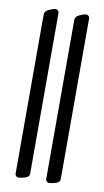

<svg xmlns="http://www.w3.org/2000/svg" viewBox="-84 -748 437 803"><g transform="rotate(10 135.0 -346.5)"><path d="M170 -676Q170 -690 188 -698.5Q206 -707 216 -707Q221 -707 225.5 -703Q230 -699 230 -694V-10Q230 3 213 8.5Q196 14 182 14Q178 14 174 9.5Q170 5 170 0ZM40 -676Q40 -690 58 -698.5Q76 -707 86 -707Q91 -707 95.5 -703Q100 -699 100 -694V-10Q100 3 83 8.5Q66 14 52 14Q48 14 44 9.5Q40 5 40 0Z"/></g></svg>

Font: EB Garamond 12 All SC
Style: AllSC
Weight: 400
Version: Version 0.016 ; ttfautohint (v0.97) -l 8 -r 50 -G 200 -x 0 -